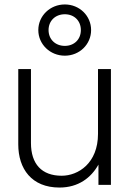

<svg xmlns="http://www.w3.org/2000/svg" viewBox="-20 -830 580 862"><path d="M119 -188V-520H62V-182C62 -72 122 12 247 12C332 12 389 -32 422 -91V0H478V-520H420V-229C420 -97 331 -41 257 -41C167 -41 119 -94 119 -188ZM152 -695C152 -631 205 -580 271 -580C337 -580 389 -631 389 -695C389 -759 337 -810 271 -810C205 -810 152 -759 152 -695ZM198 -695C198 -737 229 -766 271 -766C313 -766 343 -737 343 -695C343 -653 313 -624 271 -624C229 -624 198 -653 198 -695Z"/></svg>

Font: Aspekta 250
Style: Regular
Weight: 250
Designer: Ivo Dolenc
Version: Version 2.000